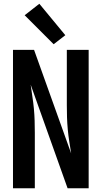

<svg xmlns="http://www.w3.org/2000/svg" viewBox="-20 -1000 540 1020"><path d="M49 0H165V-294Q165 -326 164 -358.5Q163 -391 160 -423Q157 -455 152 -487Q147 -519 143 -550L339 0H451V-735H335V-441Q335 -409 336 -377Q337 -345 340 -312.5Q343 -280 348 -248.5Q353 -217 358 -185L161 -735H49ZM265 -765 327 -813 189 -980 111 -919Z"/></svg>

Font: Iosevka SS09
Style: Bold
Weight: 700
Monospace: yes
Designer: Belleve Invis
Foundry: Belleve Invis
Version: Version 5.2.1; ttfautohint (v1.8.3)